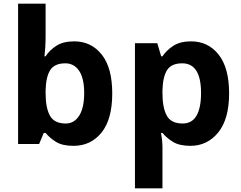

<svg xmlns="http://www.w3.org/2000/svg" viewBox="-20 -780 1306 1040"><path d="M227 -583Q227 -552 225 -522Q223 -492 221 -475H227Q249 -509 286 -532.5Q323 -556 382 -556Q474 -556 531 -484.5Q588 -413 588 -274Q588 -134 530 -62Q472 10 378 10Q318 10 283.5 -11.5Q249 -33 227 -60H217L192 0H78V-760H227ZM334 -437Q276 -437 252.5 -401Q229 -365 227 -291V-275Q227 -196 250.5 -153.5Q274 -111 336 -111Q382 -111 409 -153.5Q436 -196 436 -276Q436 -356 408.5 -396.5Q381 -437 334 -437Z M1015 -556Q1107 -556 1164 -484.5Q1221 -413 1221 -274Q1221 -135 1162 -62.5Q1103 10 1011 10Q952 10 917 -11.5Q882 -33 860 -60H852Q860 -18 860 20V240H711V-546H832L853 -475H860Q882 -508 919 -532Q956 -556 1015 -556ZM967 -437Q909 -437 885.5 -401Q862 -365 860 -291V-275Q860 -196 883.5 -153.5Q907 -111 969 -111Q1020 -111 1044.5 -153.5Q1069 -196 1069 -276Q1069 -437 967 -437Z"/></svg>

Font: Noto Sans Devanagari UI
Style: Bold
Weight: 700
Designer: Jelle Bosma - Monotype Design Team
Foundry: Monotype Imaging Inc.
Version: Version 2.004; ttfautohint (v1.8.4.7-5d5b)